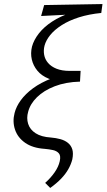

<svg xmlns="http://www.w3.org/2000/svg" viewBox="-20 -731 526 948"><path d="M228 197 203 172Q231 147 250 119.5Q269 92 275 65Q281 38 270.5 26Q260 14 241.5 10Q223 6 201 4Q141 0 104 -26Q67 -52 54 -91.5Q41 -131 52 -173Q60 -205 83 -236.5Q106 -268 143.5 -295.5Q181 -323 235 -344Q289 -365 359 -374L342 -328H305Q256 -328 220.5 -342.5Q185 -357 164.5 -382Q144 -407 137 -437.5Q130 -468 138 -501Q147 -534 172 -566Q197 -598 237.5 -624.5Q278 -651 333.5 -669.5Q389 -688 458 -694L480 -667Q419 -661 370 -645.5Q321 -630 285 -607Q249 -584 228 -558Q207 -532 200 -506Q194 -483 198 -460.5Q202 -438 217.5 -420Q233 -402 259.5 -391.5Q286 -381 324 -381H378L375 -328Q304 -326 250 -305Q196 -284 162.5 -251Q129 -218 119 -179Q110 -148 119 -119.5Q128 -91 156 -73Q184 -55 231 -52Q256 -50 278 -44Q300 -38 315.5 -25.5Q331 -13 337 6.5Q343 26 337 56Q331 80 317.5 104Q304 128 282 151Q260 174 228 197ZM183 -652 198 -706 486 -711 480 -667Z"/></svg>

Font: Ysabeau Office
Style: Italic
Weight: 400
Italic angle: -12°
Designer: Christian Thalmann (Catharsis Fonts)
Version: Version 2.001;gftools[0.9.30]; featfreeze: tnum,lnum,ss02